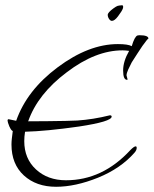

<svg xmlns="http://www.w3.org/2000/svg" viewBox="-20 -670 589 736"><path d="M195 46Q119 46 71.5 2.5Q24 -41 24 -116Q24 -127 25.5 -140Q27 -153 29 -168Q24 -168 16 -185Q9 -202 9 -207.5Q9 -213 13 -213L42 -207Q83 -324 201 -412Q320 -501 432 -501Q471 -501 485 -493Q496 -530 507 -534Q510 -535 514 -535Q549 -535 549 -522Q546 -522 526 -494Q520 -485 506.5 -464.5Q493 -444 485 -431Q478 -418 471.5 -403.5Q465 -389 465 -381L469 -366Q469 -364 467 -364Q452 -364 452 -400Q452 -435 475 -475Q468 -476 461.5 -476.5Q455 -477 450 -477Q346 -477 236 -393Q125 -310 88 -205Q125 -205 162.5 -205.5Q200 -206 230.5 -206.5Q261 -207 276 -208Q306 -210 337.5 -215Q369 -220 401 -228Q408 -228 408 -223Q408 -204 283 -185Q157 -167 76 -165Q73 -146 73 -129Q73 -62 118 -20.5Q163 21 233 21Q373 21 480 -95Q494 -109 500 -109Q504 -109 504 -103Q504 -94 495 -84Q442 -24 356 11Q269 46 195 46ZM409 -590Q403 -590 398 -597.5Q393 -605 393 -613Q393 -622 415 -638Q426 -646 431 -647.5Q436 -649 449 -650Q454 -647 451 -637.5Q448 -628 432 -607Q419 -590 409 -590Z"/></svg>

Font: Qwigley
Style: Regular
Weight: 400
Designer: Robert E. Leuschke
Foundry: Robert E. Leuschke
Version: Version 1.010; ttfautohint (v1.8.3)